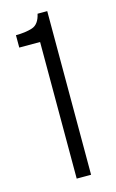

<svg xmlns="http://www.w3.org/2000/svg" viewBox="-106 -704 450 748"><g transform="rotate(-15 119.0 -330.0)"><path d="M107 0V-551H23V-601Q62 -601 89.5 -610Q117 -619 126 -660H165V0Z"/></g></svg>

Font: Bricolage Grotesque Condensed ExtraLight
Style: Regular
Weight: 250
Width: 3
Designer: Mathieu Triay
Foundry: Atelier Triay
Version: Version 1.000;gftools[0.9.30]